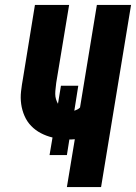

<svg xmlns="http://www.w3.org/2000/svg" viewBox="-20 -755 549 775"><path d="M250 0 282 -193Q279 -193 275 -192.5Q271 -192 267 -192H260L250 -129H180L192 -200Q167 -206 145 -217.5Q123 -229 106 -246.5Q89 -264 79 -287Q69 -310 65.5 -335Q62 -360 65 -386.5Q68 -413 73 -440L121 -735H259L207 -421Q206 -410 204.5 -398.5Q203 -387 203 -376Q203 -365 206 -355Q209 -345 214 -336L226 -409H296L280 -308Q286 -310 292 -313Q298 -316 303 -321L371 -735H509L388 0Z"/></svg>

Font: Iosevka Term Curly Hv Obl
Style: Regular
Weight: 900
Italic angle: -9°
Designer: Belleve Invis
Foundry: Belleve Invis
Version: Version 32.3.0